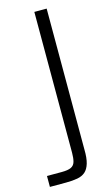

<svg xmlns="http://www.w3.org/2000/svg" viewBox="-134 -887 532 933"><g transform="rotate(-15 132.5 -420.5)"><path d="M-5 0V-55H68Q101 -55 116.5 -62.5Q132 -70 137 -87.5Q142 -105 142 -132V-841H204V-132Q205 -89 197 -62.5Q189 -36 173.5 -22.5Q158 -9 133.5 -4.5Q109 0 76 0Z"/></g></svg>

Font: Matangi
Style: Regular
Weight: 400
Designer: Prashant Pant
Foundry: The Graphic Ant
Version: Version 3.002